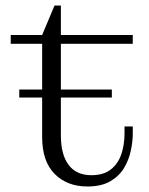

<svg xmlns="http://www.w3.org/2000/svg" viewBox="-20 -667 540 697"><path d="M297 10Q224 10 178.5 -35.5Q133 -81 133 -170V-313H50V-342H133V-508H19V-540H133L178 -647H201V-540H462V-508H201V-342H386V-313H201V-175Q201 -106 229 -68.5Q257 -31 312 -31Q356 -31 382.5 -52Q409 -73 420.5 -107.5Q432 -142 432 -182V-208H462V-182Q462 -154 455 -120.5Q448 -87 430.5 -57.5Q413 -28 380.5 -9Q348 10 297 10Z"/></svg>

Font: Xanh Mono
Style: Regular
Weight: 400
Monospace: yes
Designer: Lam Bao, Duy Dao
Foundry: Yellow Type Foundry
Version: Version 3.101; ttfautohint (v1.8.3)